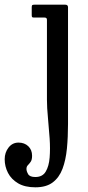

<svg xmlns="http://www.w3.org/2000/svg" viewBox="-107 -540 376 820"><path d="M83.5 -465H40Q33 -465 30.8 -466.5Q28.5 -468 28.5 -475V-508.5Q28.5 -516 30.5 -518Q32.5 -520 40 -520H171.5Q183.5 -520 183.5 -509V-11Q183.5 45 178.8 94.2Q174 143.5 160 180.8Q146 218 118.2 239Q90.5 260 44 260Q-0.5 260 -29.5 243Q-58.5 226 -72.8 198.5Q-87 171 -87 140Q-87 111.5 -70.5 90.2Q-54 69 -28 69Q-2.5 69 13.8 84.5Q30 100 30 125Q30 142.5 24 151Q18 159.5 12 165.5Q6 171.5 6 181.5Q6 191 13 203.5Q20 216 44 216Q74.5 216 88.2 193Q102 170 105 132.8Q108 95.5 105 51.2Q102 7 97.8 -36.5Q93.5 -80 93.5 -114V-455.5Q93.5 -465 83.5 -465Z"/></svg>

Font: Besley* Narrow
Style: Regular
Weight: 400
Width: 4
Designer: Owen Earl
Foundry: indestructible type*
Version: Version 3.000; ttfautohint (v1.8.3)